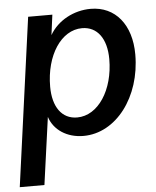

<svg xmlns="http://www.w3.org/2000/svg" viewBox="-57 -597 701 861"><g transform="rotate(-5 293.5 -166.5)"><path d="M-3 218H108L150 -85C169 -25 228 14 302 14C449 14 565 -138 565 -330C565 -464 494 -551 383 -551C307 -551 234 -512 198 -449L210 -540H101ZM281 -71C212 -71 172 -128 172 -219C172 -360 243 -468 337 -468C406 -468 447 -411 447 -319C447 -181 376 -71 281 -71Z"/></g></svg>

Font: Ronzino Medium
Style: Italic
Weight: 500
Italic angle: -7.99998°
Designer: Nunzio Mazzaferro
Foundry: Collletttivo
Version: Version 1.000;Glyphs 3.3 (3337)